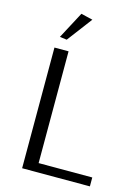

<svg xmlns="http://www.w3.org/2000/svg" viewBox="-127 -927 729 999"><g transform="rotate(15 237.5 -428.0)"><path d="M145 -706 107 -711 184 -856 247 -841ZM94 0V-650H170V-48H459V0Z"/></g></svg>

Font: Arsenal
Style: Regular
Weight: 400
Designer: Andrij Shevchenko
Foundry: Stairsfor
Version: Version 2.001;PS 002.001;hotconv 1.0.88;makeotf.lib2.5.64775